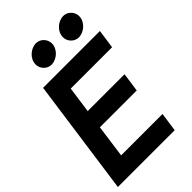

<svg xmlns="http://www.w3.org/2000/svg" viewBox="-278 -989 1080 1080"><g transform="rotate(-45 262.0 -449.0)"><path d="M513 -833C513 -868 485 -898 449 -898C408 -897 365 -861 364 -815C364 -780 392 -750 428 -750C469 -751 512 -787 513 -833ZM296 -833C296 -868 268 -898 232 -898C191 -897 148 -861 147 -815C147 -780 175 -750 211 -750C252 -751 295 -787 296 -833ZM-13 0H439L455 -113H126L153 -309H446L462 -422H169L191 -579H520L536 -692H84Z"/></g></svg>

Font: Cantarell
Style: BoldOblique
Weight: 700
Italic angle: -8°
Designer: Dave Crossland
Version: Version 0.024